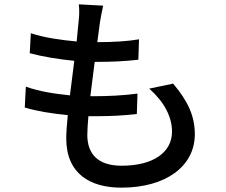

<svg xmlns="http://www.w3.org/2000/svg" viewBox="-20 -816 1040 884"><path d="M777 -431 667 -408C736 -347 772 -278 772 -210C772 -114 685 -53 540 -53C432 -53 382 -106 382 -195C382 -216 384 -246 387 -281H425C489 -281 549 -284 610 -291L613 -385C545 -376 474 -373 410 -373H396C403 -425 409 -480 416 -531H418C499 -531 554 -534 617 -541L620 -635C568 -626 504 -622 428 -622L440 -712C444 -736 448 -759 455 -790L343 -796C346 -768 345 -743 342 -718C339 -693 337 -661 333 -625C257 -632 182 -643 122 -663L117 -571C177 -555 250 -543 322 -536C315 -484 309 -429 302 -377C234 -384 163 -394 99 -417L94 -321C150 -304 219 -293 292 -286C288 -242 285 -206 285 -179C285 -16 395 48 539 48C743 48 877 -50 877 -198C877 -283 844 -352 777 -431Z"/></svg>

Font: Spoqa Han Sans Neo Medium
Style: Regular
Weight: 500
Designer: [Spoqa Han Sans Neo] Dong-huui Kim ___ Younghwa Kang ___ Yujin Lee ___ [Noto Sans] Ryoko NISHIZUKA ____ (kana & ideograp
Foundry: Spoqa (http://www.spoqa-han-sans.com)
Version: Version 1.100;hotconv 1.0.109;makeotfexe 2.5.65596